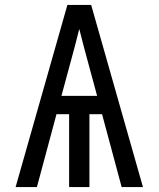

<svg xmlns="http://www.w3.org/2000/svg" viewBox="-20 -755 640 775"><path d="M43 0 252 -735H348L557 0H471L392 -294H341V0H259V-294H208L129 0ZM228 -368H372L339 -490Q329 -527 319 -564Q309 -601 300 -638Q291 -601 281 -564Q271 -527 261 -490Z"/></svg>

Font: Iosevka Custom Extended
Style: Regular
Weight: 400
Width: 7
Monospace: yes
Designer: Belleve Invis
Foundry: Belleve Invis
Version: Version 11.2.4; ttfautohint (v1.8.4)